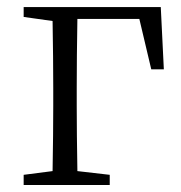

<svg xmlns="http://www.w3.org/2000/svg" viewBox="-20 -531 519 551"><path d="M379.9 -476.6H202.1Q200.2 -367.2 200.2 -279.3V-226.6Q200.2 -149.4 202.1 -40L294.9 -29.3V0H47.9V-29.3L130.9 -40Q132.8 -149.4 132.8 -226.6V-279.3Q132.8 -361.3 130.9 -470.7L47.9 -482.4V-510.7H441.4L450.2 -332H414.1Z"/></svg>

Font: GenYoMin TW TTF Light
Style: Regular
Weight: 300
Version: Version 1.300